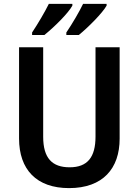

<svg xmlns="http://www.w3.org/2000/svg" viewBox="-20 -957 713 987"><path d="M528 -928V-937H407C389 -899 351 -834 321 -790V-777H385C431 -814 507 -890 528 -928ZM352 -928V-937H231C212 -898 175 -835 145 -790V-777H208C257 -816 331 -889 352 -928ZM595 -244V-714H471V-255C471 -149 430 -97 338 -97C248 -97 202 -144 202 -254V-714H78V-245C78 -85 168 10 335 10C509 10 595 -91 595 -244Z"/></svg>

Font: Noto Sans Arabic SemCond SemBd
Style: Regular
Weight: 600
Width: 4
Designer: Monotype Design Team, Nadine Chahine, Nizar Qandah and Khaled Hosny
Foundry: Monotype Imaging Inc.
Version: Version 2.012